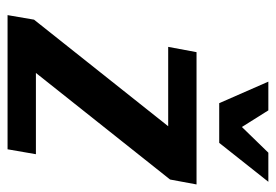

<svg xmlns="http://www.w3.org/2000/svg" viewBox="-131 -599 730 508"><g transform="rotate(90 234.0 -345.0)"><path d="M20 0 32 -70 314 -425H104L118 -500H468L455 -430L173 -75H388L375 0ZM253 -560 196 -690H272L316 -620L384 -690H461L358 -560Z"/></g></svg>

Font: Cuprum
Style: Bold Italic
Weight: 700
Italic angle: -10°
Designer: Jovanny Lemonad
Foundry: Jovanny Lemonad
Version: Version 3.000